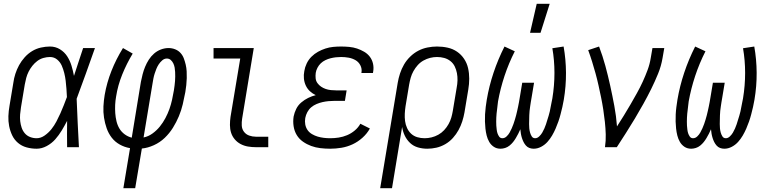

<svg xmlns="http://www.w3.org/2000/svg" viewBox="-20 -772 4040 1007"><path d="M172 8Q145 8 119.5 1Q94 -6 74.5 -22.5Q55 -39 44 -62Q33 -85 28 -110.5Q23 -136 24 -163Q25 -190 30 -218L50 -338Q53 -361 60.5 -384.5Q68 -408 80 -430Q92 -452 109.5 -471.5Q127 -491 148.5 -504Q170 -517 194.5 -522.5Q219 -528 242 -528Q271 -528 294.5 -513.5Q318 -499 332.5 -476.5Q347 -454 355 -427.5Q363 -401 368 -374Q380 -411 392 -447.5Q404 -484 416 -520H478Q454 -453 430.5 -386.5Q407 -320 382 -254Q385 -191 387.5 -127Q390 -63 394 0H332Q331 -34 331.5 -68.5Q332 -103 332 -138Q319 -113 304 -88Q289 -63 270 -41.5Q251 -20 225 -6Q199 8 172 8ZM172 -47Q194 -47 214.5 -61.5Q235 -76 250 -95Q265 -114 276 -135Q287 -156 296.5 -177Q306 -198 314.5 -220Q323 -242 331 -263Q330 -285 328.5 -306Q327 -327 324.5 -348Q322 -369 317 -389Q312 -409 304 -427.5Q296 -446 280 -459.5Q264 -473 242 -473Q225 -473 207.5 -468Q190 -463 175.5 -452Q161 -441 149.5 -426.5Q138 -412 130 -396Q122 -380 117.5 -363Q113 -346 110 -329L90 -209Q87 -190 85.5 -172Q84 -154 86 -136.5Q88 -119 93.5 -102.5Q99 -86 110 -73Q121 -60 137.5 -53.5Q154 -47 172 -47Z M627 215 662 5Q633 0 608 -14Q583 -28 566 -50Q549 -72 539.5 -99Q530 -126 525.5 -155Q521 -184 522.5 -214Q524 -244 529 -274Q540 -338 564.5 -400Q589 -462 625 -520L676 -491Q644 -438 621 -381Q598 -324 589 -266Q585 -244 584 -222Q583 -200 584.5 -178.5Q586 -157 591 -136Q596 -115 606.5 -97.5Q617 -80 634 -67.5Q651 -55 671 -50L719 -343Q723 -363 728 -382.5Q733 -402 741 -421.5Q749 -441 760.5 -459Q772 -477 788 -491Q804 -505 824 -512.5Q844 -520 864 -520Q882 -520 898.5 -513.5Q915 -507 926.5 -494.5Q938 -482 944 -466Q950 -450 954 -433Q958 -416 959 -398Q960 -380 959.5 -362Q959 -344 957 -325.5Q955 -307 952 -289Q946 -257 938.5 -225Q931 -193 918 -162Q905 -131 887 -102Q869 -73 844 -49Q819 -25 787 -10.5Q755 4 724 7L689 215ZM733 -51Q758 -56 780 -72Q802 -88 818.5 -108.5Q835 -129 847.5 -152.5Q860 -176 868.5 -200Q877 -224 882.5 -249Q888 -274 892 -298Q894 -310 895.5 -322.5Q897 -335 898 -347Q899 -359 899 -371Q899 -383 898.5 -394.5Q898 -406 896 -417.5Q894 -429 889 -439.5Q884 -450 875.5 -457.5Q867 -465 855 -465Q842 -465 831 -455.5Q820 -446 812.5 -434.5Q805 -423 800 -410.5Q795 -398 791 -385.5Q787 -373 784.5 -360Q782 -347 780 -334Z M1323 0Q1301 0 1280.5 -3.5Q1260 -7 1242 -16.5Q1224 -26 1211 -41.5Q1198 -57 1192 -76Q1186 -95 1186 -116.5Q1186 -138 1189 -159L1240 -465H1100V-520H1311L1250 -150Q1247 -132 1248 -113.5Q1249 -95 1259.5 -81Q1270 -67 1287 -61Q1304 -55 1322 -55H1387V0Z M1712 8Q1686 8 1660.5 5Q1635 2 1612 -6.5Q1589 -15 1569 -29Q1549 -43 1536.5 -63.5Q1524 -84 1520 -109.5Q1516 -135 1520 -161Q1524 -181 1533.5 -200.5Q1543 -220 1560 -234.5Q1577 -249 1596.5 -258.5Q1616 -268 1636 -273Q1619 -281 1605.5 -293.5Q1592 -306 1584 -323Q1576 -340 1574 -359.5Q1572 -379 1576 -399Q1579 -419 1588.5 -439Q1598 -459 1613.5 -474.5Q1629 -490 1648 -500.5Q1667 -511 1687 -517.5Q1707 -524 1727.5 -526Q1748 -528 1769 -528Q1790 -528 1811.5 -526Q1833 -524 1852.5 -517.5Q1872 -511 1890 -500.5Q1908 -490 1920 -474Q1932 -458 1936.5 -437.5Q1941 -417 1937 -395L1936 -389H1875L1876 -392Q1879 -412 1870 -429.5Q1861 -447 1844.5 -456.5Q1828 -466 1808.5 -469.5Q1789 -473 1769 -473Q1755 -473 1741.5 -471.5Q1728 -470 1714 -466.5Q1700 -463 1686.5 -456.5Q1673 -450 1662.5 -440Q1652 -430 1645 -416.5Q1638 -403 1636 -390Q1634 -375 1635.5 -361Q1637 -347 1645 -336Q1653 -325 1664 -317.5Q1675 -310 1688 -305.5Q1701 -301 1715 -299.5Q1729 -298 1743 -298H1798L1789 -243H1734Q1719 -243 1703 -241.5Q1687 -240 1671.5 -236.5Q1656 -233 1640.5 -226.5Q1625 -220 1612.5 -209.5Q1600 -199 1592 -184Q1584 -169 1581 -153Q1578 -136 1581 -119.5Q1584 -103 1593 -90Q1602 -77 1616.5 -68.5Q1631 -60 1646.5 -55.5Q1662 -51 1678.5 -49Q1695 -47 1712 -47Q1734 -47 1756.5 -50.5Q1779 -54 1800.5 -63Q1822 -72 1840.5 -87.5Q1859 -103 1870 -123L1920 -98Q1905 -71 1881 -49.5Q1857 -28 1829 -15Q1801 -2 1771 3Q1741 8 1712 8Z M1974 215 2066 -338Q2070 -362 2078 -386.5Q2086 -411 2099 -433.5Q2112 -456 2131.5 -475Q2151 -494 2174 -506Q2197 -518 2222.5 -523Q2248 -528 2272 -528Q2301 -528 2328 -522Q2355 -516 2377 -501Q2399 -486 2414 -463.5Q2429 -441 2435 -414.5Q2441 -388 2441 -359.5Q2441 -331 2436 -302L2416 -182Q2412 -159 2404.5 -135.5Q2397 -112 2385 -90Q2373 -68 2355.5 -48.5Q2338 -29 2315.5 -16Q2293 -3 2269 2.5Q2245 8 2221 8Q2195 8 2171.5 1Q2148 -6 2131 -22Q2114 -38 2103.5 -59.5Q2093 -81 2089 -106L2036 215ZM2207 -47Q2225 -47 2243.5 -51.5Q2262 -56 2279 -65.5Q2296 -75 2309.5 -89.5Q2323 -104 2332.5 -121Q2342 -138 2347 -155.5Q2352 -173 2355 -191L2375 -311Q2379 -331 2379.5 -350.5Q2380 -370 2376.5 -388.5Q2373 -407 2365 -423.5Q2357 -440 2342.5 -451.5Q2328 -463 2310 -468Q2292 -473 2272 -473Q2254 -473 2236 -468.5Q2218 -464 2201 -454.5Q2184 -445 2171 -430.5Q2158 -416 2148.5 -399Q2139 -382 2134 -364Q2129 -346 2126 -329L2107 -215Q2104 -195 2103 -175.5Q2102 -156 2104.5 -137Q2107 -118 2115 -100.5Q2123 -83 2136.5 -70.5Q2150 -58 2168.5 -52.5Q2187 -47 2207 -47Z M2605 8Q2585 8 2570 -2Q2555 -12 2546 -27.5Q2537 -43 2532.5 -61Q2528 -79 2526 -97.5Q2524 -116 2523.5 -134.5Q2523 -153 2524 -172.5Q2525 -192 2527.5 -211Q2530 -230 2533 -249Q2545 -320 2568.5 -390.5Q2592 -461 2626 -528L2680 -503Q2648 -440 2626 -373.5Q2604 -307 2592 -240Q2591 -230 2589.5 -219Q2588 -208 2587 -197.5Q2586 -187 2584.5 -176.5Q2583 -166 2583 -155.5Q2583 -145 2582.5 -134.5Q2582 -124 2583 -113.5Q2584 -103 2585 -93Q2586 -83 2589 -73.5Q2592 -64 2598 -55.5Q2604 -47 2615 -47Q2627 -47 2637 -56.5Q2647 -66 2653 -77Q2659 -88 2664 -99Q2669 -110 2673 -121.5Q2677 -133 2680.5 -144.5Q2684 -156 2687 -167.5Q2690 -179 2692.5 -190.5Q2695 -202 2697.5 -213.5Q2700 -225 2702 -236.5Q2704 -248 2706 -260L2719 -338H2781L2768 -260Q2766 -248 2764 -236.5Q2762 -225 2760.5 -213.5Q2759 -202 2757.5 -190.5Q2756 -179 2756 -167.5Q2756 -156 2755.5 -144.5Q2755 -133 2755 -121.5Q2755 -110 2756 -99Q2757 -88 2760 -77Q2763 -66 2769 -56.5Q2775 -47 2787 -47Q2798 -47 2808 -56.5Q2818 -66 2824 -76.5Q2830 -87 2835 -98Q2840 -109 2843.5 -120Q2847 -131 2850.5 -142.5Q2854 -154 2857.5 -165Q2861 -176 2863.5 -187.5Q2866 -199 2868 -210.5Q2870 -222 2872.5 -233.5Q2875 -245 2877 -256Q2888 -323 2888 -389.5Q2888 -456 2877 -519L2936 -528Q2948 -461 2948.5 -390.5Q2949 -320 2937 -249Q2934 -230 2929.5 -211Q2925 -192 2920 -172.5Q2915 -153 2908.5 -134.5Q2902 -116 2894 -97.5Q2886 -79 2875.5 -61Q2865 -43 2851 -27.5Q2837 -12 2818 -2Q2799 8 2779 8Q2767 8 2756.5 4Q2746 0 2738.5 -8.5Q2731 -17 2726 -27Q2721 -37 2717.5 -48Q2714 -59 2712 -70.5Q2710 -82 2709 -94Q2704 -82 2698 -70.5Q2692 -59 2685.5 -48Q2679 -37 2671 -27Q2663 -17 2652.5 -8.5Q2642 0 2629.5 4Q2617 8 2605 8ZM2760 -600 2795 -752H2863L2815 -600Z M3153 0Q3158 -34 3157 -67Q3156 -100 3152.5 -132.5Q3149 -165 3144 -197.5Q3139 -230 3132.5 -261.5Q3126 -293 3119 -324.5Q3112 -356 3103.5 -387Q3095 -418 3085.5 -448.5Q3076 -479 3065 -509L3122 -528Q3141 -478 3155 -426.5Q3169 -375 3180.5 -322.5Q3192 -270 3202 -216.5Q3212 -163 3216 -109Q3234 -137 3252 -166Q3270 -195 3287 -224.5Q3304 -254 3320.5 -283.5Q3337 -313 3351 -343.5Q3365 -374 3376.5 -405Q3388 -436 3393 -468L3402 -520H3464L3455 -468Q3448 -426 3431.5 -385.5Q3415 -345 3395.5 -305.5Q3376 -266 3354.5 -227.5Q3333 -189 3310 -150.5Q3287 -112 3263 -74.5Q3239 -37 3215 0Z M3605 8Q3585 8 3570 -2Q3555 -12 3546 -27.5Q3537 -43 3532.5 -61Q3528 -79 3526 -97.5Q3524 -116 3523.5 -134.5Q3523 -153 3524 -172.5Q3525 -192 3527.5 -211Q3530 -230 3533 -249Q3545 -320 3568.5 -390.5Q3592 -461 3626 -528L3680 -503Q3648 -440 3626 -373.5Q3604 -307 3592 -240Q3591 -230 3589.5 -219Q3588 -208 3587 -197.5Q3586 -187 3584.5 -176.5Q3583 -166 3583 -155.5Q3583 -145 3582.5 -134.5Q3582 -124 3583 -113.5Q3584 -103 3585 -93Q3586 -83 3589 -73.5Q3592 -64 3598 -55.5Q3604 -47 3615 -47Q3627 -47 3637 -56.5Q3647 -66 3653 -77Q3659 -88 3664 -99Q3669 -110 3673 -121.5Q3677 -133 3680.5 -144.5Q3684 -156 3687 -167.5Q3690 -179 3692.5 -190.5Q3695 -202 3697.5 -213.5Q3700 -225 3702 -236.5Q3704 -248 3706 -260L3719 -338H3781L3768 -260Q3766 -248 3764 -236.5Q3762 -225 3760.5 -213.5Q3759 -202 3757.5 -190.5Q3756 -179 3756 -167.5Q3756 -156 3755.5 -144.5Q3755 -133 3755 -121.5Q3755 -110 3756 -99Q3757 -88 3760 -77Q3763 -66 3769 -56.5Q3775 -47 3787 -47Q3798 -47 3808 -56.5Q3818 -66 3824 -76.5Q3830 -87 3835 -98Q3840 -109 3843.5 -120Q3847 -131 3850.5 -142.5Q3854 -154 3857.5 -165Q3861 -176 3863.5 -187.5Q3866 -199 3868 -210.5Q3870 -222 3872.5 -233.5Q3875 -245 3877 -256Q3888 -323 3888 -389.5Q3888 -456 3877 -519L3936 -528Q3948 -461 3948.5 -390.5Q3949 -320 3937 -249Q3934 -230 3929.5 -211Q3925 -192 3920 -172.5Q3915 -153 3908.5 -134.5Q3902 -116 3894 -97.5Q3886 -79 3875.5 -61Q3865 -43 3851 -27.5Q3837 -12 3818 -2Q3799 8 3779 8Q3767 8 3756.5 4Q3746 0 3738.5 -8.5Q3731 -17 3726 -27Q3721 -37 3717.5 -48Q3714 -59 3712 -70.5Q3710 -82 3709 -94Q3704 -82 3698 -70.5Q3692 -59 3685.5 -48Q3679 -37 3671 -27Q3663 -17 3652.5 -8.5Q3642 0 3629.5 4Q3617 8 3605 8Z"/></svg>

Font: Iosevka Curly Light
Style: Italic
Weight: 300
Italic angle: -9°
Monospace: yes
Designer: Belleve Invis
Foundry: Belleve Invis
Version: Version 22.1.2; ttfautohint (v1.8.4)